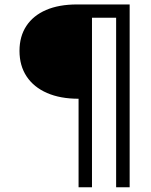

<svg xmlns="http://www.w3.org/2000/svg" viewBox="-20 -752 667 846"><path d="M551.3 73.2H491.7V-673.8H385.3V73.2H326.2V-316.9Q245.6 -316.9 187.3 -342.3Q128.9 -367.7 97.4 -415Q65.9 -462.4 65.9 -527.8Q65.9 -591.8 96.2 -637.7Q126.5 -683.6 183.1 -708Q239.7 -732.4 319.3 -732.4H551.3Z"/></svg>

Font: Kumbh Sans
Style: Regular
Weight: 400
Version: Version 1.005